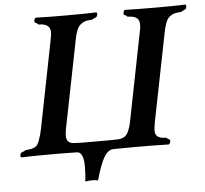

<svg xmlns="http://www.w3.org/2000/svg" viewBox="-54 -703 965 902"><g transform="rotate(-5 428.0 -252.5)"><path d="M457 1Q432.1 1 412.6 33.4Q393.1 65.9 372.1 141.1Q358.9 138.2 345.2 138.2Q329.1 138.2 312 141.1Q317.4 90.8 315.9 57.1Q313 1 283.2 1H272.9Q247.1 0 172.9 0Q71.8 0 22 2Q17.6 -2 19 -10Q20.5 -18.1 25.9 -21Q40 -26.9 41 -26.9Q41 -29.8 43.9 -29.8Q61 -32.2 64 -32.2Q83.5 -34.7 94.2 -42.7Q105 -50.8 111.8 -71.8Q121.6 -99.6 126 -123L205.1 -522Q208.5 -537.6 211.9 -560.1Q213.4 -571.3 211.9 -580.1Q207.5 -612.8 157.2 -612.8Q153.3 -612.8 154.8 -616.2Q153.8 -616.7 149.4 -619.4Q145 -622.1 142.1 -623Q137.7 -626 139.6 -634.5Q141.6 -643.1 147 -646Q200.7 -644 290 -644Q379.4 -644 433.1 -646Q437.5 -643.1 436 -634.5Q434.6 -626 429.2 -623Q421.9 -620.1 414.1 -616.2Q414.1 -613.8 411.1 -613.8Q397.5 -611.8 391.1 -611.8Q376.5 -610.4 365.5 -603.8Q354.5 -597.2 348.1 -589.8Q341.8 -582.5 336.7 -568.8Q331.5 -555.2 329.3 -546.4Q327.1 -537.6 324.2 -521L242.2 -108.9Q237.8 -83.5 240.2 -71.8Q243.2 -48.3 269 -43.9Q299.3 -42 319.8 -42H450.2Q474.6 -42 485.8 -43Q504.9 -45.4 515.9 -53.7Q526.9 -62 534.2 -81.1Q542 -98.6 545.9 -121.1L628.9 -540Q634.8 -565.4 631.8 -580.1Q628.4 -612.8 577.1 -612.8Q576.2 -612.8 575.4 -613.8Q574.7 -614.7 575.2 -616.2Q574.2 -616.7 569.6 -619.4Q564.9 -622.1 562 -623Q558.1 -626 560.1 -634.5Q562 -643.1 567.9 -646Q619.6 -644 708 -644H720.2Q807.1 -644 853 -646Q857.4 -643.1 856 -634.5Q854.5 -626 849.1 -623Q846.7 -622.1 841.6 -619.6Q836.4 -617.2 834 -616.2Q834 -613.8 831.1 -613.8Q819.3 -611.8 812 -611.8Q797.4 -610.4 786.1 -604Q774.9 -597.7 768.6 -590.6Q762.2 -583.5 757.1 -569.8Q752 -556.2 749.8 -547.6Q747.6 -539.1 744.1 -522L661.1 -105Q655.8 -76.7 657.2 -61Q660.6 -43 674.1 -36.9Q687.5 -30.8 709 -30.8Q710.9 -30.8 710.9 -28.8Q714.4 -25.4 723.1 -21Q727.5 -18.1 725.6 -10Q723.6 -2 717.8 2Q667 0 564.9 0Q538.6 0 499 0.5Q459.5 1 457 1Z"/></g></svg>

Font: Common Serif SemiBold
Style: Italic
Weight: 600
Italic angle: -12°
Designer: Philipp H. Poll, Khaled Hosny
Foundry: Stefan Peev, Context Ltd.
Version: Version 1.026